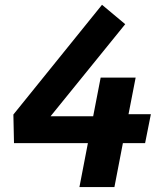

<svg xmlns="http://www.w3.org/2000/svg" viewBox="-20 -762 660 782"><path d="M37 -179H338L303.5 0H446L480.5 -179H571L594.5 -297H503.5L532.5 -446H390L359.5 -288.5H186L490 -663.5L395.5 -742.5L34.5 -295.5Z"/></svg>

Font: Monaspace Krypton
Style: Bold Italic
Weight: 700
Italic angle: -11°
Designer: Riley Cran & the Lettermatic Team
Foundry: Lettermatic
Version: Version 1.101 (Monaspace Krypton)